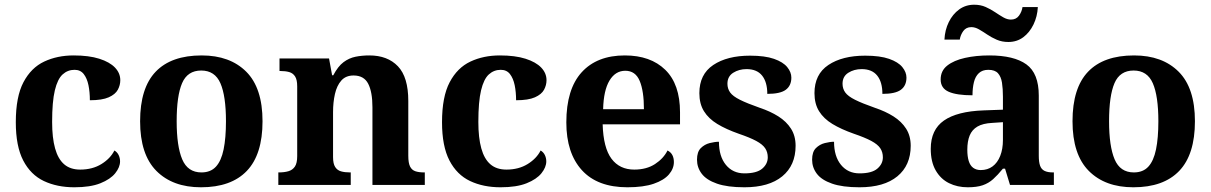

<svg xmlns="http://www.w3.org/2000/svg" viewBox="-20 -784 5133 814"><path d="M295 10Q222 10 166 -16.5Q110 -43 78.5 -103.5Q47 -164 47 -266Q47 -374 79.5 -435.5Q112 -497 167.5 -523Q223 -549 292 -549Q357 -549 401 -535Q445 -521 467.5 -497.5Q490 -474 490 -444Q490 -423 479.5 -403.5Q469 -384 441 -371.5Q413 -359 361 -359Q361 -394 355 -423Q349 -452 335 -470Q321 -488 296 -488Q267 -488 245.5 -468.5Q224 -449 212.5 -401Q201 -353 201 -267Q201 -200 213.5 -155Q226 -110 252 -87.5Q278 -65 320 -65Q372 -65 410 -88.5Q448 -112 465 -146Q477 -139 483 -126.5Q489 -114 489 -100Q489 -75 468.5 -49.5Q448 -24 405.5 -7Q363 10 295 10Z M832 10Q712 10 643 -59.5Q574 -129 574 -270Q574 -411 640 -480Q706 -549 835 -549Q955 -549 1024 -480Q1093 -411 1093 -270Q1093 -129 1026.5 -59.5Q960 10 832 10ZM834 -53Q873 -53 895.5 -77.5Q918 -102 928 -150.5Q938 -199 938 -270Q938 -377 914.5 -431Q891 -485 833 -485Q775 -485 752 -431.5Q729 -378 729 -270Q729 -164 752.5 -108.5Q776 -53 834 -53Z M1160 0V-53H1162Q1185 -53 1202.5 -58Q1220 -63 1230 -77.5Q1240 -92 1240 -122V-418Q1240 -446 1231 -460Q1222 -474 1206 -478.5Q1190 -483 1168 -483H1165V-536H1375L1388 -465H1393Q1413 -503 1436.5 -520.5Q1460 -538 1487.5 -543.5Q1515 -549 1546 -549Q1623 -549 1667 -503Q1711 -457 1711 -356V-124Q1711 -93 1718.5 -78Q1726 -63 1741 -58Q1756 -53 1778 -53H1781V0H1559V-329Q1559 -394 1541 -429Q1523 -464 1479 -464Q1446 -464 1427 -442.5Q1408 -421 1400 -385.5Q1392 -350 1392 -309V-118Q1392 -90 1401 -76Q1410 -62 1426 -57.5Q1442 -53 1464 -53H1467V0Z M2102 10Q2029 10 1973 -16.5Q1917 -43 1885.5 -103.5Q1854 -164 1854 -266Q1854 -374 1886.5 -435.5Q1919 -497 1974.5 -523Q2030 -549 2099 -549Q2164 -549 2208 -535Q2252 -521 2274.5 -497.5Q2297 -474 2297 -444Q2297 -423 2286.5 -403.5Q2276 -384 2248 -371.5Q2220 -359 2168 -359Q2168 -394 2162 -423Q2156 -452 2142 -470Q2128 -488 2103 -488Q2074 -488 2052.5 -468.5Q2031 -449 2019.5 -401Q2008 -353 2008 -267Q2008 -200 2020.5 -155Q2033 -110 2059 -87.5Q2085 -65 2127 -65Q2179 -65 2217 -88.5Q2255 -112 2272 -146Q2284 -139 2290 -126.5Q2296 -114 2296 -100Q2296 -75 2275.5 -49.5Q2255 -24 2212.5 -7Q2170 10 2102 10Z M2640 10Q2513 10 2447 -62.5Q2381 -135 2381 -265Q2381 -406 2446 -477.5Q2511 -549 2629 -549Q2738 -549 2800.5 -488Q2863 -427 2863 -308V-257H2535Q2538 -157 2572.5 -111Q2607 -65 2669 -65Q2721 -65 2757 -88.5Q2793 -112 2810 -146Q2824 -139 2830.5 -126.5Q2837 -114 2837 -97Q2837 -69 2816 -44.5Q2795 -20 2751.5 -5Q2708 10 2640 10ZM2710 -321Q2710 -398 2692 -441Q2674 -484 2631 -484Q2589 -484 2564 -442.5Q2539 -401 2537 -321Z M3136 10Q3064 10 3019.5 -5.5Q2975 -21 2955 -47.5Q2935 -74 2935 -107Q2935 -140 2951 -156Q2967 -172 2989 -177.5Q3011 -183 3028 -183Q3028 -121 3057.5 -85Q3087 -49 3136 -49Q3188 -49 3211.5 -69Q3235 -89 3235 -117Q3235 -139 3224 -155.5Q3213 -172 3186 -186.5Q3159 -201 3112 -217Q3058 -236 3021 -258.5Q2984 -281 2964.5 -312.5Q2945 -344 2945 -389Q2945 -469 3004 -508.5Q3063 -548 3160 -548Q3223 -548 3261.5 -534.5Q3300 -521 3317.5 -499.5Q3335 -478 3335 -455Q3335 -421 3311.5 -403.5Q3288 -386 3233 -386Q3233 -436 3211 -463.5Q3189 -491 3145 -491Q3113 -491 3088.5 -475.5Q3064 -460 3064 -429Q3064 -408 3075.5 -392Q3087 -376 3117 -361Q3147 -346 3201 -327Q3246 -312 3280 -290.5Q3314 -269 3333.5 -238.5Q3353 -208 3353 -166Q3353 -83 3296.5 -36.5Q3240 10 3136 10Z M3624 10Q3552 10 3507.5 -5.5Q3463 -21 3443 -47.5Q3423 -74 3423 -107Q3423 -140 3439 -156Q3455 -172 3477 -177.5Q3499 -183 3516 -183Q3516 -121 3545.5 -85Q3575 -49 3624 -49Q3676 -49 3699.5 -69Q3723 -89 3723 -117Q3723 -139 3712 -155.5Q3701 -172 3674 -186.5Q3647 -201 3600 -217Q3546 -236 3509 -258.5Q3472 -281 3452.5 -312.5Q3433 -344 3433 -389Q3433 -469 3492 -508.5Q3551 -548 3648 -548Q3711 -548 3749.5 -534.5Q3788 -521 3805.5 -499.5Q3823 -478 3823 -455Q3823 -421 3799.5 -403.5Q3776 -386 3721 -386Q3721 -436 3699 -463.5Q3677 -491 3633 -491Q3601 -491 3576.5 -475.5Q3552 -460 3552 -429Q3552 -408 3563.5 -392Q3575 -376 3605 -361Q3635 -346 3689 -327Q3734 -312 3768 -290.5Q3802 -269 3821.5 -238.5Q3841 -208 3841 -166Q3841 -83 3784.5 -36.5Q3728 10 3624 10Z M4083 10Q4039 10 4003.5 -7.5Q3968 -25 3947 -61.5Q3926 -98 3926 -153Q3926 -234 3982 -273Q4038 -312 4150 -316L4232 -319V-374Q4232 -408 4228 -433.5Q4224 -459 4211 -473.5Q4198 -488 4170 -488Q4145 -488 4130 -474Q4115 -460 4109 -435.5Q4103 -411 4103 -380Q4036 -380 4002 -395Q3968 -410 3968 -447Q3968 -484 3996 -506Q4024 -528 4071 -538.5Q4118 -549 4174 -549Q4279 -549 4331.5 -511Q4384 -473 4384 -379V-124Q4384 -97 4389.5 -81.5Q4395 -66 4408.5 -59.5Q4422 -53 4444 -53H4448V0H4262L4241 -69H4232Q4210 -42 4190.5 -24.5Q4171 -7 4146 1.5Q4121 10 4083 10ZM4138 -63Q4167 -63 4188 -78.5Q4209 -94 4220.5 -123Q4232 -152 4232 -191V-266L4187 -263Q4147 -261 4124 -247.5Q4101 -234 4091 -209.5Q4081 -185 4081 -149Q4081 -121 4087 -101.5Q4093 -82 4106 -72.5Q4119 -63 4138 -63ZM4255 -606Q4228 -606 4206 -615.5Q4184 -625 4165.5 -637.5Q4147 -650 4130.5 -659.5Q4114 -669 4098 -669Q4076 -669 4064 -652.5Q4052 -636 4049 -616H3984Q3986 -657 4002.5 -690.5Q4019 -724 4046.5 -744Q4074 -764 4110 -764Q4137 -764 4158.5 -754.5Q4180 -745 4198.5 -732.5Q4217 -720 4233.5 -710.5Q4250 -701 4266 -701Q4288 -701 4300 -717.5Q4312 -734 4315 -754H4380Q4378 -714 4361.5 -680Q4345 -646 4318 -626Q4291 -606 4255 -606Z M4785 10Q4665 10 4596 -59.5Q4527 -129 4527 -270Q4527 -411 4593 -480Q4659 -549 4788 -549Q4908 -549 4977 -480Q5046 -411 5046 -270Q5046 -129 4979.5 -59.5Q4913 10 4785 10ZM4787 -53Q4826 -53 4848.5 -77.5Q4871 -102 4881 -150.5Q4891 -199 4891 -270Q4891 -377 4867.5 -431Q4844 -485 4786 -485Q4728 -485 4705 -431.5Q4682 -378 4682 -270Q4682 -164 4705.5 -108.5Q4729 -53 4787 -53Z"/></svg>

Font: Noto Serif Kannada
Style: Bold
Weight: 700
Version: Version 2.003